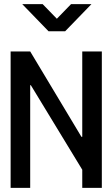

<svg xmlns="http://www.w3.org/2000/svg" viewBox="-20 -902 540 922"><path d="M419 -882 293 -752H213L87 -882H185L253 -812L321 -882ZM375 0V-87L128 -493H125V0H31V-655H125L371 -245H375V-655H469V0Z"/></svg>

Font: Lekton
Style: Bold
Weight: 700
Designer: Paolo Mazzetti, Luciano Perondi, Raffaele Flato, Elena Papassissa, Emilio Macchia, Michela Povoleri, Tobias Seemiller, R
Version: Version 34.000